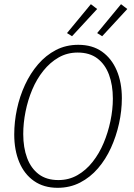

<svg xmlns="http://www.w3.org/2000/svg" viewBox="-20 -885 640 917"><path d="M255 12Q189 12 142.5 -20.5Q96 -53 72 -110.5Q48 -168 48 -243Q48 -303 61 -364Q74 -425 99.5 -480Q125 -535 162 -578Q199 -621 247 -646Q295 -671 354 -671Q421 -671 467 -638.5Q513 -606 537.5 -548.5Q562 -491 562 -416Q562 -356 548.5 -295Q535 -234 510 -179Q485 -124 448 -81Q411 -38 362.5 -13Q314 12 255 12ZM259 -25Q309 -25 350 -48.5Q391 -72 422.5 -112Q454 -152 475 -202Q496 -252 507.5 -307Q519 -362 519 -414Q519 -479 500.5 -528.5Q482 -578 445 -606Q408 -634 351 -634Q301 -634 260 -610.5Q219 -587 187 -547Q155 -507 134 -457Q113 -407 102 -352Q91 -297 91 -245Q91 -180 109.5 -130.5Q128 -81 165 -53Q202 -25 259 -25ZM324 -712 300 -727 414 -865 444 -842ZM468 -712 444 -727 558 -865 588 -842Z"/></svg>

Font: Source Code Pro ExtraLight Light
Style: Italic
Weight: 300
Italic angle: -11°
Monospace: yes
Version: Version 1.016;hotconv 1.0.116;makeotfexe 2.5.65601